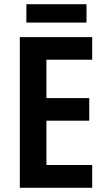

<svg xmlns="http://www.w3.org/2000/svg" viewBox="-20 -890 504 910"><path d="M417 0H74V-714H417V-607H200V-425H403V-318H200V-108H417ZM390 -870V-783H105V-870Z"/></svg>

Font: Noto Sans Bengali Condensed SemiBold
Style: Regular
Weight: 600
Width: 3
Designer: Joana Ranito - Universal Thirst; Jelle Bosma - Monotype Design Team
Foundry: Universal Thirst ehf.
Version: Version 3.000; ttfautohint (v1.8.4.7-5d5b)